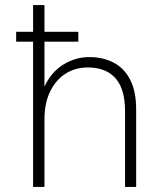

<svg xmlns="http://www.w3.org/2000/svg" viewBox="-20 -740 619 760"><path d="M44 -575V-614H290V-575ZM111 0V-720H156V-397Q182 -454 230 -484Q278 -514 334 -514Q388 -514 430 -492Q472 -470 495.5 -424Q519 -378 519 -306V0H475V-300Q475 -388 437 -430.5Q399 -473 328 -473Q279 -473 240.5 -449Q202 -425 179 -379Q156 -333 156 -267V0Z"/></svg>

Font: DM Sans 16pt ExtraLight
Style: Regular
Weight: 250
Version: Version 4.004;gftools[0.9.30]